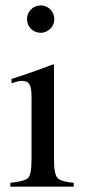

<svg xmlns="http://www.w3.org/2000/svg" viewBox="-20 -702 318 722"><path d="M132.8 -681.6Q143.6 -681.6 152.8 -677.7Q162.1 -673.8 169.2 -666.7Q176.3 -659.7 180.2 -650.4Q184.1 -641.1 184.1 -629.9Q184.1 -619.1 180.2 -609.9Q176.3 -600.6 169.2 -593.8Q162.1 -586.9 152.8 -582.8Q143.6 -578.6 132.8 -578.6Q122.1 -578.6 112.5 -582.8Q103 -586.9 96.2 -593.8Q89.4 -600.6 85.4 -609.9Q81.5 -619.1 81.5 -629.9Q81.5 -640.6 85.4 -649.9Q89.4 -659.2 96.2 -666.3Q103 -673.3 112.5 -677.5Q122.1 -681.6 132.8 -681.6ZM19 -14.6Q71.8 -20 85 -32.2Q98.6 -45.4 98.6 -102.1V-334.5Q98.6 -353 96.9 -365.2Q95.2 -377.4 90.8 -384.8Q86.4 -392.1 79.3 -395Q72.3 -397.9 61.5 -397.9Q59.1 -397.9 56.6 -397.7Q54.2 -397.5 50.5 -396.7Q46.9 -396 40.5 -394Q34.2 -392.1 23.4 -389.2V-405.3L44.9 -412.1Q74.7 -421.9 99.1 -430.4Q123.5 -439 141.1 -445.6Q158.7 -452.1 169.2 -456.1Q179.7 -460 182.1 -460Q182.6 -458 182.9 -456.3Q183.1 -454.6 183.1 -452.1V-102.1Q183.1 -46.9 196.3 -32.7Q210.9 -18.1 257.3 -14.6V0H19Z"/></svg>

Font: Dima Niloofar
Style: Regular
Weight: 400
Designer: R.Balvardi
Foundry: Dima Software Group
Version: Version 3.00;November 13, 2018;FontCreator 11.5.0.2427 64-bi